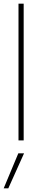

<svg xmlns="http://www.w3.org/2000/svg" viewBox="-20 -759 228 1038"><path d="M80 -739H108V0H80ZM79 70H110L25 259H0Z"/></svg>

Font: Prompt Thin
Style: Regular
Weight: 250
Designer: Katatrad Team
Foundry: CadsonDemak
Version: Version 1.001